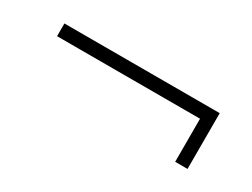

<svg xmlns="http://www.w3.org/2000/svg" viewBox="-29 -475 619 471"><g transform="rotate(30 280.0 -239.0)"><path d="M465 -318H500V-160H465ZM60 -282V-318H500V-282Z"/></g></svg>

Font: Kalnia SemiExpanded
Style: Regular
Weight: 400
Width: 6
Designer: Frida Medrano
Foundry: Frida Medrano
Version: Version 1.105